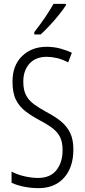

<svg xmlns="http://www.w3.org/2000/svg" viewBox="-20 -967 441 997"><path d="M361 -191Q361 -98 312.5 -44Q264 10 180 10Q144 10 107 3Q70 -4 40 -18V-76Q70 -60 107.5 -51.5Q145 -43 178 -43Q241 -43 273 -83.5Q305 -124 305 -187Q305 -228 292.5 -254Q280 -280 253.5 -300.5Q227 -321 185 -343Q144 -365 112.5 -389Q81 -413 63 -448.5Q45 -484 45 -541Q44 -626 94 -675Q144 -724 222 -724Q260 -724 294.5 -714.5Q329 -705 353 -693L334 -643Q304 -659 275.5 -665.5Q247 -672 223 -672Q165 -672 133 -636.5Q101 -601 101 -543Q101 -500 115 -473Q129 -446 155.5 -426.5Q182 -407 220 -386Q266 -362 297 -336.5Q328 -311 344.5 -276.5Q361 -242 361 -191ZM322 -939Q307 -916 284 -887.5Q261 -859 236 -832.5Q211 -806 191 -788H158V-800Q189 -840 213 -875Q237 -910 258 -947H322Z"/></svg>

Font: Noto Sans Khmer ExtraCondensed Light
Style: Regular
Weight: 300
Width: 2
Designer: Danh Hong and the Monotype Design Team
Foundry: Monotype Imaging Inc.
Version: Version 2.004; ttfautohint (v1.8.4.7-5d5b)